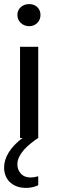

<svg xmlns="http://www.w3.org/2000/svg" viewBox="-28 -675 277 939"><path d="M70 -446H159V0H158Q139 13 121 27.5Q103 42 88.5 58.5Q74 75 65.5 92.5Q57 110 57 129Q57 155 74 174Q91 193 122 193Q139 193 159 187V231Q132 244 99 244Q72 244 51.5 235.5Q31 227 18 213.5Q5 200 -1.5 182Q-8 164 -8 145Q-8 107 15 70Q38 33 82 0H70ZM115 -547Q90 -547 73.5 -563Q57 -579 57 -602Q57 -625 73.5 -640Q90 -655 115 -655Q139 -655 154.5 -640Q170 -625 170 -602Q170 -579 154.5 -563Q139 -547 115 -547Z"/></svg>

Font: Tilda Sans Medium
Style: Regular
Weight: 500
Designer: ParaType Ltd
Foundry: ParaType Ltd
Version: Version 1.009